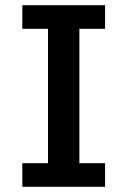

<svg xmlns="http://www.w3.org/2000/svg" viewBox="-20 -720 490 740"><path d="M66 0V-91H165V-609H66V-700H385V-609H286V-91H385V0Z"/></svg>

Font: Trispace Condensed Medium
Style: Regular
Weight: 500
Width: 3
Designer: Tyler Finck
Foundry: Etcetera Type Company
Version: Version 1.210; ttfautohint (v1.8.3)